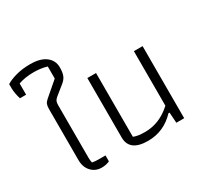

<svg xmlns="http://www.w3.org/2000/svg" viewBox="-159 -971 1240 1186"><g transform="rotate(-30 460.5 -377.5)"><path d="M146 -103V-466Q146 -488 151 -500.5Q156 -513 170 -525L271 -612V-698Q229 -711 177 -711Q116 -711 68 -694V-614H24Q11 -655 10 -693V-723Q39 -741 83.5 -753Q128 -765 183 -765Q256 -765 294.5 -735Q333 -705 333 -656Q333 -620 324 -598Q315 -576 290 -557L228 -507Q215 -496 211 -486Q207 -476 207 -458V-84Q207 -64 211 -48Q231 -44 254 -44H305V-2Q281 10 248 10Q204 10 175 -21Q146 -52 146 -103Z M447 -90V-514H509V-59Q527 -52 545.5 -49.5Q564 -47 591 -47Q694 -47 779 -125V-514H841V0H785L780 -75H772Q692 10 579 10Q447 10 447 -90Z"/></g></svg>

Font: Athiti
Style: Regular
Weight: 400
Designer: CadsonDemak Team
Foundry: CadsonDemak
Version: Version 1.033